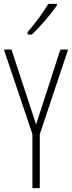

<svg xmlns="http://www.w3.org/2000/svg" viewBox="-20 -1062 371 989"><path d="M273 -1034V-1042H229C198 -991 166 -949 122 -896V-884H144C184 -921 241 -987 273 -1034ZM166 -421 39 -807H0L147 -371V-93H185V-371L331 -807H291Z"/></svg>

Font: Noto Sans Kannada UI ExtraCondensed ExtraLight
Style: Regular
Weight: 200
Width: 2
Designer: Jelle Bosma - Monotype Design Team
Foundry: Monotype Imaging Inc.
Version: Version 2.005